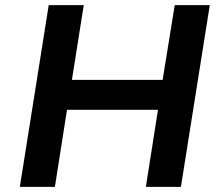

<svg xmlns="http://www.w3.org/2000/svg" viewBox="-20 -725 860 745"><path d="M57 0 169 -705H305L259 -415H611L658 -705H794L682 0H546L593 -299H240L193 0Z"/></svg>

Font: Nunito Sans 7pt
Style: Bold Italic
Weight: 700
Italic angle: -9°
Version: Version 3.101;gftools[0.9.27]